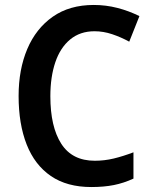

<svg xmlns="http://www.w3.org/2000/svg" viewBox="-20 -744 613 774"><path d="M361 -618Q303 -618 263 -585Q223 -552 203 -493Q183 -434 183 -356Q183 -233 227 -164.5Q271 -96 362 -96Q401 -96 438.5 -105Q476 -114 518 -130V-24Q479 -6 439 2Q399 10 348 10Q250 10 185 -34.5Q120 -79 87.5 -161.5Q55 -244 55 -357Q55 -464 90 -546.5Q125 -629 192.5 -676.5Q260 -724 358 -724Q407 -724 453.5 -712Q500 -700 542 -679L501 -576Q468 -594 432.5 -606Q397 -618 361 -618Z"/></svg>

Font: Noto Sans Sinhala SemiCondensed SemiBold
Style: Regular
Weight: 600
Width: 4
Designer: Jelle Bosma - Monotype Design Team
Foundry: Monotype Imaging Inc.
Version: Version 2.006; ttfautohint (v1.8.4.7-5d5b)